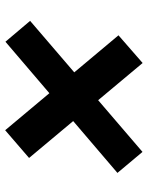

<svg xmlns="http://www.w3.org/2000/svg" viewBox="62 -646 551 714"><g transform="rotate(90 337.0 -289.5)"><path d="M464.8 -33.7 111.8 -455.1 214.8 -544.9 567.9 -122.6ZM135.7 -34.7 58.1 -126.5 545.4 -544.4 623.5 -451.2Z"/></g></svg>

Font: Inter 18pt
Style: Bold Italic
Weight: 700
Italic angle: -9.3988°
Designer: Rasmus Andersson
Foundry: rsms
Version: Version 4.001;git-66647c0bb